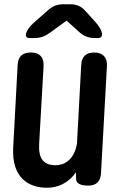

<svg xmlns="http://www.w3.org/2000/svg" viewBox="-20 -835 555 903"><path d="M362 -530 342 -159C332 -100 297 -58 241 -58C183 -58 161 -91 164 -156L185 -526C187 -565 166 -588 127 -588H124C86 -588 65 -569 63 -530L42 -140C35 0 113 48 201 48C250 48 301 28 337 -25L338 7C338 27 358 38 395 38C432 38 453 19 455 -20L483 -526C485 -565 463 -588 424 -588H423C385 -588 364 -569 362 -530ZM119 -656H141C170 -656 191 -664 215 -681L293 -738L353 -684C375 -664 398 -656 428 -656H441C470 -656 465 -691 430 -730L383 -782C362 -806 340 -815 309 -815H280C250 -815 228 -807 206 -787L141 -730C100 -694 88 -656 119 -656Z"/></svg>

Font: 寒蝉团圆体 Round
Style: Regular
Weight: 500
Designer: 寒蝉字型
Version: Version 2.700;Glyphs 3.1.1 (3135)